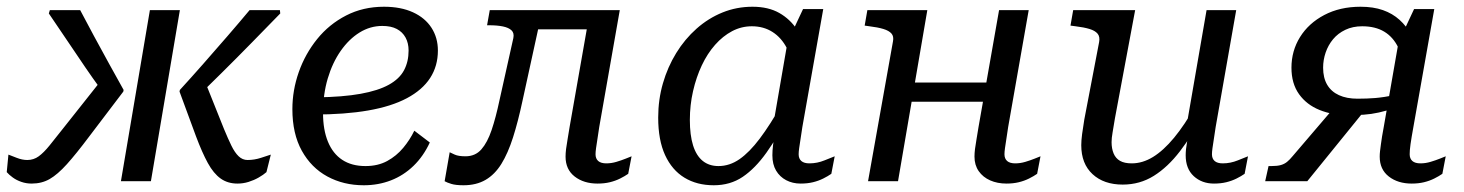

<svg xmlns="http://www.w3.org/2000/svg" viewBox="-35 -538 4347 570"><path d="M630 -155 576 -290 534 -234Q576 -275 622 -320.5Q668 -366 713 -412Q758 -458 797 -498L796 -508H706Q676 -472 640.5 -431Q605 -390 568.5 -348.5Q532 -307 499 -271L498 -266L547 -133Q565 -85 582 -54Q599 -23 620 -8Q641 7 670 7Q687 7 703 2Q719 -3 733 -11Q747 -19 756 -27L769 -79Q760 -76 740 -69.5Q720 -63 700 -63Q685 -63 673.5 -74Q662 -85 652 -105.5Q642 -126 630 -155ZM324 0H413L499 -508H410ZM151 -155Q129 -127 112 -106Q95 -85 80 -74Q65 -63 46 -63Q31 -63 14.5 -69.5Q-2 -76 -10 -79L-15 -27Q-8 -19 3 -11Q14 -3 28.5 2Q43 7 59 7Q89 7 112.5 -6.5Q136 -20 163.5 -50.5Q191 -81 230 -133L331 -266L332 -271Q312 -307 289 -348.5Q266 -390 244 -431Q222 -472 203 -508H113L110 -498Q130 -468 152 -436Q174 -404 196 -371Q218 -338 240.5 -306Q263 -274 285 -244L258 -290Z M1045 12Q985 12 937 -14Q889 -40 861 -90.5Q833 -141 833 -214Q833 -270 852 -324Q871 -378 906.5 -422Q942 -466 992.5 -492Q1043 -518 1105 -518Q1155 -518 1191 -501.5Q1227 -485 1246 -455.5Q1265 -426 1265 -388Q1265 -342 1242 -306.5Q1219 -271 1173 -246.5Q1127 -222 1058 -210Q989 -198 897 -198L905 -249Q983 -250 1035.5 -259.5Q1088 -269 1119.5 -286.5Q1151 -304 1164.5 -329.5Q1178 -355 1178 -388Q1178 -410 1169 -426.5Q1160 -443 1143 -452Q1126 -461 1100 -461Q1064 -461 1032.5 -441.5Q1001 -422 976.5 -387Q952 -352 938 -305Q924 -258 924 -202Q924 -153 938.5 -117.5Q953 -82 981 -63.5Q1009 -45 1050 -45Q1087 -45 1114.5 -60Q1142 -75 1162 -99Q1182 -123 1195 -150L1241 -115Q1222 -74 1192.5 -45.5Q1163 -17 1125.5 -2.5Q1088 12 1045 12Z M1448 -241Q1437 -189 1424.5 -152Q1412 -115 1394 -94.5Q1376 -74 1347 -74Q1326 -74 1315 -79Q1304 -84 1300 -86L1285 0Q1292 4 1305 8Q1318 12 1341 12Q1379 12 1406.5 -4Q1434 -20 1453.5 -51.5Q1473 -83 1488 -130Q1503 -177 1516 -238L1575 -508H1419L1411 -463H1417Q1441 -463 1458 -459.5Q1475 -456 1483.5 -448Q1492 -440 1489 -425ZM1526 -451H1734L1746 -508H1536ZM1733 -80Q1733 -87 1734.5 -98Q1736 -109 1738.5 -124.5Q1741 -140 1744 -161L1805 -508H1717L1656 -161Q1653 -141 1650 -124.5Q1647 -108 1645.5 -95.5Q1644 -83 1644 -73Q1644 -35 1671 -14Q1698 7 1739 7Q1759 7 1775.5 3Q1792 -1 1806 -8Q1820 -15 1830 -22L1840 -74Q1835 -72 1822.5 -67Q1810 -62 1795 -57.5Q1780 -53 1765 -53Q1749 -53 1741 -60Q1733 -67 1733 -80Z M2362 -377 2321 -321Q2317 -364 2301 -395Q2285 -426 2258.5 -443Q2232 -460 2197 -460Q2166 -460 2138.5 -445.5Q2111 -431 2088 -405Q2065 -379 2048.5 -344Q2032 -309 2022.5 -267.5Q2013 -226 2013 -182Q2013 -137 2022.5 -106.5Q2032 -76 2051 -60.5Q2070 -45 2098 -45Q2131 -45 2160.5 -65.5Q2190 -86 2220.5 -126.5Q2251 -167 2285 -227L2309 -199Q2274 -132 2240.5 -85Q2207 -38 2170 -13Q2133 12 2084 12Q2034 12 1997 -10.5Q1960 -33 1939.5 -77.5Q1919 -122 1919 -189Q1919 -242 1933 -290.5Q1947 -339 1972.5 -380.5Q1998 -422 2033 -453Q2068 -484 2110 -501Q2152 -518 2199 -518Q2246 -518 2278.5 -499.5Q2311 -481 2331.5 -449.5Q2352 -418 2362 -377ZM2409 -511 2347 -161Q2344 -140 2341.5 -124.5Q2339 -109 2337.5 -98Q2336 -87 2336 -80Q2336 -67 2344 -60Q2352 -53 2368 -53Q2391 -53 2413 -62Q2435 -71 2443 -74L2433 -22Q2423 -15 2409 -8Q2395 -1 2378.5 3Q2362 7 2342 7Q2318 7 2299 -3Q2280 -13 2269 -31.5Q2258 -50 2258 -77Q2258 -91 2260 -107.5Q2262 -124 2267 -152L2253 -124L2305 -425L2311 -430L2349 -511Z M2631 -236H2922L2932 -293H2641ZM2542 0H2631L2718 -508H2540L2532 -462L2546 -460Q2571 -457 2587.5 -452Q2604 -447 2611.5 -438.5Q2619 -430 2616 -415ZM2947 -80Q2947 -87 2948.5 -98Q2950 -109 2952.5 -124.5Q2955 -140 2958 -161L3019 -508H2931L2870 -161Q2867 -141 2864 -124.5Q2861 -108 2859.5 -95.5Q2858 -83 2858 -73Q2858 -48 2870.5 -30Q2883 -12 2904.5 -2.5Q2926 7 2953 7Q2973 7 2989.5 3Q3006 -1 3020 -8Q3034 -15 3044 -22L3054 -74Q3049 -72 3036.5 -67Q3024 -62 3009 -57.5Q2994 -53 2979 -53Q2963 -53 2955 -60Q2947 -67 2947 -80Z M3275 -187Q3271 -162 3268 -145Q3265 -128 3265 -116Q3265 -97 3271 -82.5Q3277 -68 3290 -60.5Q3303 -53 3325 -53Q3357 -53 3388 -72Q3419 -91 3450.5 -129Q3482 -167 3514 -224L3538 -199Q3504 -136 3468 -89Q3432 -42 3390.5 -16Q3349 10 3298 10Q3242 10 3208.5 -21Q3175 -52 3175 -107Q3175 -121 3177.5 -140Q3180 -159 3184 -183L3228 -413Q3231 -429 3223.5 -438Q3216 -447 3199.5 -452Q3183 -457 3158 -460L3143 -462L3151 -508H3335ZM3574 -161Q3571 -140 3568.5 -124.5Q3566 -109 3564.5 -98Q3563 -87 3563 -80Q3563 -67 3571 -60Q3579 -53 3595 -53Q3618 -53 3640 -62Q3662 -71 3670 -74L3660 -22Q3650 -15 3636 -8Q3622 -1 3605.5 3Q3589 7 3569 7Q3533 7 3509 -15Q3485 -37 3485 -77Q3485 -86 3486 -95.5Q3487 -105 3489 -116Q3491 -127 3494 -141L3484 -144L3547 -508H3635Z M3933 -227 4018 -212 3846 0H3721L3731 -45H3740Q3757 -45 3767.5 -48Q3778 -51 3786 -57.5Q3794 -64 3803 -75ZM4176 -377 4135 -321Q4131 -366 4116 -397Q4101 -428 4074.5 -444Q4048 -460 4009 -460Q3981 -460 3959 -449.5Q3937 -439 3922.5 -421.5Q3908 -404 3900.5 -382Q3893 -360 3893 -337Q3893 -307 3905 -286.5Q3917 -266 3940 -255.5Q3963 -245 3995 -245Q4024 -245 4048 -247Q4072 -249 4108 -256L4104 -217Q4081 -209 4058.5 -204Q4036 -199 4013.5 -197.5Q3991 -196 3967 -196Q3921 -196 3882.5 -211.5Q3844 -227 3821.5 -258.5Q3799 -290 3799 -337Q3799 -387 3824.5 -428Q3850 -469 3896.5 -493.5Q3943 -518 4004 -518Q4042 -518 4070.5 -508Q4099 -498 4120 -479Q4141 -460 4154.5 -434.5Q4168 -409 4176 -377ZM4161 -161Q4158 -145 4156 -132.5Q4154 -120 4152.5 -110Q4151 -100 4150.5 -92.5Q4150 -85 4150 -80Q4150 -67 4158 -60Q4166 -53 4182 -53Q4197 -53 4212 -57.5Q4227 -62 4239.5 -67Q4252 -72 4257 -74L4247 -22Q4237 -15 4223 -8Q4209 -1 4192.5 3Q4176 7 4156 7Q4115 7 4088 -14Q4061 -35 4061 -73Q4061 -81 4062 -89.5Q4063 -98 4064.5 -109Q4066 -120 4068 -133Q4070 -146 4073 -161L4119 -425L4125 -430L4163 -511H4223Z"/></svg>

Font: Roboto Serif 20pt
Style: Italic
Weight: 400
Italic angle: -10°
Designer: Greg Gazdowicz
Foundry: Commercial Type
Version: Version 1.008